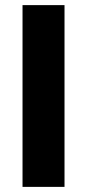

<svg xmlns="http://www.w3.org/2000/svg" viewBox="-20 -730 340 750"><path d="M68 0H232V-710H68Z"/></svg>

Font: FIGSv2-sans-serif ExtraBold
Style: Regular
Weight: 800
Designer: Matt McInerney, Pablo Impallari, Rodrigo Fuenzalida,Mirko Velimirovic
Foundry: Matt McInerney, Pablo Impallari, Rodrigo Fuenzalida
Version: Version 4.021;hotconv 1.0.109;makeotfexe 2.5.65596